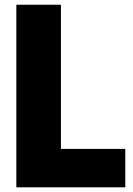

<svg xmlns="http://www.w3.org/2000/svg" viewBox="-20 -800 570 820"><path d="M515.1 0H49.8V-779.8H240.2V-164.1H515.1Z"/></svg>

Font: Cooper Hewitt
Style: Heavy
Weight: 713
Designer: Village Type and Design LLC
Foundry: Cooper Hewitt Smithsonian Design Museum
Version: 1.000